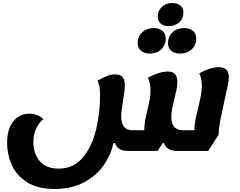

<svg xmlns="http://www.w3.org/2000/svg" viewBox="-20 -975 1590 1272"><path d="M1496 -466Q1496 -431 1469 -318Q1451 -238 1440.5 -184Q1430 -130 1427 -80L1359 25H1151Q1086 25 1066 -27H1058L1024 25H826Q760 25 742 -27H732Q715 50 667.5 119Q620 188 537.5 232.5Q455 277 342 277Q227 277 156.5 230.5Q86 184 56.5 115Q27 46 27 -29Q27 -95 48 -138.5Q69 -182 102 -202Q135 -222 173 -222Q204 -222 231.5 -210Q259 -198 266 -185Q238 -162 219.5 -123.5Q201 -85 201 -33Q201 41 242.5 91.5Q284 142 369 142Q470 142 531.5 65Q593 -12 618 -122.5Q643 -233 643 -342Q643 -380 639 -401Q635 -422 626 -441Q665 -462 691 -472Q717 -482 743 -482Q779 -482 793 -463.5Q807 -445 807 -408Q807 -379 795 -309Q783 -237 783 -204Q783 -158 801.5 -135Q820 -112 860 -112H936V-114Q936 -145 941.5 -175.5Q947 -206 957 -247Q967 -289 972 -317.5Q977 -346 977 -375Q977 -429 959 -460Q1036 -501 1091 -501Q1125 -501 1140 -483.5Q1155 -466 1155 -431Q1155 -408 1150 -383.5Q1145 -359 1135 -318Q1125 -279 1120 -252Q1115 -225 1115 -201Q1115 -112 1193 -112H1268V-114Q1268 -145 1274.5 -179.5Q1281 -214 1293 -260Q1305 -310 1311 -342.5Q1317 -375 1317 -405Q1317 -431 1312.5 -453.5Q1308 -476 1300 -489Q1374 -530 1430 -530Q1464 -530 1480 -513Q1496 -496 1496 -466ZM1025 -864Q1025 -904 1052.5 -929.5Q1080 -955 1122 -955Q1155 -955 1175 -938Q1195 -921 1195 -893Q1195 -852 1167.5 -827Q1140 -802 1097 -802Q1064 -802 1044.5 -819Q1025 -836 1025 -864ZM892 -688Q892 -733 922 -761Q952 -789 999 -789Q1035 -789 1056.5 -770Q1078 -751 1078 -720Q1078 -676 1048 -648Q1018 -620 971 -620Q935 -620 913.5 -639Q892 -658 892 -688ZM1093 -688Q1093 -733 1123 -761Q1153 -789 1200 -789Q1237 -789 1258.5 -770.5Q1280 -752 1280 -720Q1280 -676 1249.5 -648Q1219 -620 1172 -620Q1136 -620 1114.5 -639Q1093 -658 1093 -688Z"/></svg>

Font: Lemonada SemiBold
Style: Regular
Weight: 600
Designer: Mohamed Gaber (Arabic) Eduardo Tunni (Latin)
Foundry: Kief Type Foundry
Version: Version 3.006